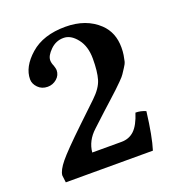

<svg xmlns="http://www.w3.org/2000/svg" viewBox="-114 -705 743 800"><g transform="rotate(-20 257.0 -305.0)"><path d="M49.8 -454.1Q49.8 -509.3 106.9 -559.6Q164.1 -609.9 262.2 -609.9Q354 -609.9 410.2 -556.6Q453.1 -515.6 453.1 -449.2Q453.1 -431.2 450.7 -416Q448.2 -400.9 445.6 -389.9Q442.9 -378.9 432.9 -364.5Q422.9 -350.1 418.5 -342.5Q414.1 -335 396 -316.9Q377.9 -298.8 369.9 -291.5Q361.8 -284.2 334.5 -259Q307.1 -233.9 293.9 -222.2L235.4 -168Q193.8 -129.9 189 -79.1H318.8Q353 -79.1 376 -101.1Q398.9 -123 415 -173.8Q438 -173.8 460 -164.1Q446.8 -56.2 429.2 0H43L39.1 -32.2Q41 -54.2 68.6 -88.1Q96.2 -122.1 183.1 -205.1L268.1 -286.1Q305.2 -321.3 315.2 -355.2Q325.2 -389.2 325.2 -445.8Q325.2 -500.5 298.8 -534.2Q271.5 -569.3 238.8 -568.8Q205.6 -568.8 180.7 -544.4Q155.8 -520 155.8 -500Q155.8 -487.8 162.1 -474.1Q167 -459 167 -453.1Q167 -430.2 149.4 -415Q131.8 -399.9 108.9 -399.9Q83 -399.9 66.4 -417Q49.8 -434.1 49.8 -454.1Z"/></g></svg>

Font: Linux Libertine
Style: Bold
Weight: 700
Designer: Philipp H. Poll
Foundry: Philipp H. Poll
Version: Version 5.0.3